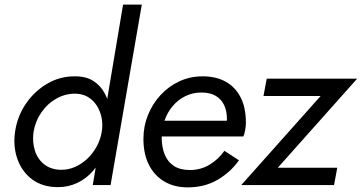

<svg xmlns="http://www.w3.org/2000/svg" viewBox="-20 -800 1564 830"><path d="M593 -780 458 0H381L512 -780ZM45 -230Q55 -298 92.5 -352.5Q130 -407 185.5 -439Q241 -471 306 -470Q352 -470 383.5 -450Q415 -430 433 -396Q451 -362 456.5 -319.5Q462 -277 456 -230Q449 -181 430 -137.5Q411 -94 382 -61Q353 -28 314.5 -9.5Q276 9 230 9Q165 9 120.5 -23.5Q76 -56 56 -110.5Q36 -165 45 -230ZM125 -230Q119 -186 131 -148.5Q143 -111 172.5 -88.5Q202 -66 246 -66Q276 -66 304.5 -78.5Q333 -91 357 -113.5Q381 -136 397.5 -166Q414 -196 420 -230Q425 -263 419 -292Q413 -321 398 -344Q383 -367 360.5 -380.5Q338 -394 308 -395Q264 -396 225 -374.5Q186 -353 159.5 -315Q133 -277 125 -230Z M791 10Q734 10 691 -15Q648 -40 624 -87Q600 -134 600 -200Q600 -254 619.5 -302.5Q639 -351 673.5 -388.5Q708 -426 754.5 -448Q801 -470 856 -470Q914 -470 955.5 -447Q997 -424 1020 -379.5Q1043 -335 1043 -269Q1043 -254 1039.5 -236Q1036 -218 1032 -210H649V-278H979L948 -232Q953 -244 957 -257.5Q961 -271 961 -285Q961 -321 948.5 -346.5Q936 -372 912 -386Q888 -400 851 -400Q813 -400 781.5 -384.5Q750 -369 727 -342Q704 -315 691.5 -279.5Q679 -244 679 -205Q679 -164 692 -132Q705 -100 732 -82.5Q759 -65 801 -65Q848 -65 886.5 -88.5Q925 -112 950 -148L1013 -107Q977 -56 921 -23Q865 10 791 10Z M1119 -385 1133 -460H1524L1181 -75H1438L1424 0H1023L1366 -385Z"/></svg>

Font: Jost
Style: Italic
Weight: 400
Italic angle: -5°
Version: Version 3.710